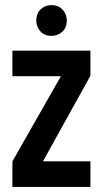

<svg xmlns="http://www.w3.org/2000/svg" viewBox="-20 -742 408 762"><path d="M124 -660.2Q124 -699.2 157.2 -715.8Q170.9 -721.7 184.6 -721.7Q222.7 -721.7 239.3 -687.5Q245.1 -673.8 245.1 -660.2Q245.1 -621.1 210.9 -605.5Q198.2 -599.6 184.6 -599.6Q145.5 -599.6 129.9 -633.8Q124 -646.5 124 -660.2ZM29.3 0V-101.6L221.7 -439.5H29.3V-541H338.9V-441.4L150.4 -101.6H338.9V0Z"/></svg>

Font: Post No Bills Jaffna
Style: Bold
Weight: 700
Designer: Kosala Senevirathne, Siva Puranthara, Lasantha Premarathna, Tharique Azeez
Foundry: Mooniak
Version: Version 1.220 ; ttfautohint (v1.6)